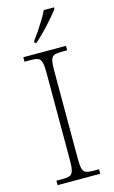

<svg xmlns="http://www.w3.org/2000/svg" viewBox="-139 -983 613 1035"><g transform="rotate(-15 167.0 -465.5)"><path d="M47 0V-25H84Q109 -25 122 -30.5Q135 -36 140.5 -54Q146 -72 146 -109V-605Q146 -642 140.5 -660Q135 -678 122 -683.5Q109 -689 84 -689H47V-714H285V-689H251Q226 -689 212.5 -683.5Q199 -678 194 -660Q189 -642 189 -605V-109Q189 -72 194 -54Q199 -36 212.5 -30.5Q226 -25 251 -25H285V0ZM126 -784Q141 -803 158.5 -829Q176 -855 192.5 -882Q209 -909 219 -931H276V-921Q263 -904 238 -875Q213 -846 185 -817.5Q157 -789 136 -771H126Z"/></g></svg>

Font: Noto Serif ExtraLight
Style: Regular
Weight: 200
Designer: Monotype Design Team
Foundry: Monotype Imaging Inc.
Version: Version 2.015; ttfautohint (v1.8.4.7-5d5b)